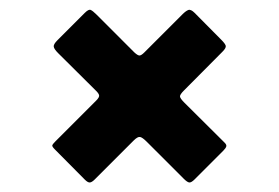

<svg xmlns="http://www.w3.org/2000/svg" viewBox="-20 -540 585 403"><path d="M283 -430 363 -510Q370 -517 375.2 -519Q380.5 -521 388.5 -513L444.5 -456.5Q452.5 -448.5 453.8 -444Q455 -439.5 447 -431.5L366 -350Q357.5 -341.5 357.8 -337.5Q358 -333.5 367 -324.5L450.5 -241.5Q456 -236.5 455 -232.8Q454 -229 448.5 -223.5L388.5 -163.5Q381.5 -156.5 377.2 -157Q373 -157.5 365.5 -165L288 -242.5Q279 -251.5 274 -252.5Q269 -253.5 260.5 -245L179 -163.5Q173 -157.5 168.8 -157Q164.5 -156.5 158 -163L95 -226.5Q89 -232.5 89.8 -235Q90.5 -237.5 96.5 -243.5L182 -329Q189 -336 188 -340.2Q187 -344.5 180 -351L102 -428.5Q93.5 -437 92.8 -442Q92 -447 100.5 -455.5L158 -513Q166 -521 170.2 -519.2Q174.5 -517.5 182.5 -509.5L262 -430Q269 -423.5 272.8 -423.5Q276.5 -423.5 283 -430Z"/></svg>

Font: Besley* Narrow Fatface
Style: Regular
Weight: 900
Width: 4
Designer: Owen Earl
Foundry: indestructible type*
Version: Version 3.000; ttfautohint (v1.8.3)